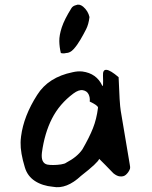

<svg xmlns="http://www.w3.org/2000/svg" viewBox="-20 -770 640 811"><path d="M237 -546Q231 -571 230.5 -596Q230 -621 241 -654.5Q252 -688 282 -736Q288 -745 300 -748Q315 -755 331 -742Q352 -724 358 -698Q356 -682 352.5 -669.5Q349 -657 344 -647Q334 -627 320 -603Q306 -579 291 -562.5Q276 -546 259 -546Q248 -543 237 -546ZM204 19Q159 15 127.5 -5.5Q96 -26 85 -63Q66 -125 67 -168Q67 -173 67.5 -179.5Q68 -186 69 -194Q80 -280 137 -369Q184 -444 287 -465Q308 -470 328 -468Q388 -460 412 -408Q417 -398 415 -450Q412 -503 481 -444Q485 -331 490 -302L528 -76Q529 -71 529.5 -66Q530 -61 529 -57Q524 -43 512 -32Q502 -23 486 -25Q474 -26 459 -38L425 -73L399 -99Q394 -83 322 -27Q261 30 204 19ZM179 -75Q188 -73 204.5 -73Q221 -73 237.5 -75.5Q254 -78 260 -83Q283 -95 300 -109Q317 -123 328 -139Q357 -189 372.5 -228Q388 -267 394 -315Q395 -324 359 -341Q361 -358 354 -372Q347 -386 330 -389Q313 -392 290 -375Q231 -331 199.5 -269Q168 -207 157 -125Q152 -82 179 -75Z"/></svg>

Font: Mansalva
Style: Regular
Weight: 400
Designer: Carolina Short
Foundry: Carolina Short
Version: Version 2.112; ttfautohint (v1.8.4.7-5d5b)